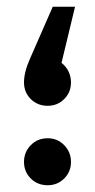

<svg xmlns="http://www.w3.org/2000/svg" viewBox="-20 -547 280 568"><path d="M51 -303Q51 -334 69 -374L136 -527H202L162 -361Q175 -351 182.5 -336Q190 -321 190 -303Q190 -274 170 -254Q150 -234 121 -234Q91 -234 71 -254Q51 -274 51 -303ZM51 -68Q51 -97 71 -117.5Q91 -138 121 -138Q150 -138 170 -117.5Q190 -97 190 -68Q190 -39 170 -19Q150 1 121 1Q91 1 71 -19Q51 -39 51 -68Z"/></svg>

Font: Fira GO
Style: Regular
Weight: 400
Designer: Carrois Corporate
Foundry: Carrois Corporate GbR
Version: Version 0.300